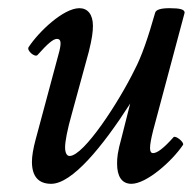

<svg xmlns="http://www.w3.org/2000/svg" viewBox="-20 -436 479 469"><path d="M105 13C156 13 230 -77 298 -183L277 -100C267 -64 266 -51 266 -36C266 -6 277 13 301 13C338 13 400 -42 427 -82C431 -88 409 -106 404 -101C380 -74 364 -62 354 -62C344 -62 344 -77 354 -117L431 -405C431 -413 420 -416 394 -416C372 -416 361 -412 359 -405C342 -345 326 -298 309 -266C271 -188 185 -55 150 -55C143 -55 139 -63 139 -76C139 -90 144 -118 156 -160L197 -310C205 -342 207 -359 207 -373C207 -401 194 -416 174 -416C135 -416 75 -359 50 -321C44 -313 66 -294 72 -302C96 -329 110 -341 119 -341C129 -341 130 -332 125 -311L67 -95C61 -73 58 -54 58 -41C58 -5 74 13 105 13Z"/></svg>

Font: Junicode Two Beta SemiCondensed Medium
Style: Italic
Weight: 500
Width: 4
Italic angle: -10°
Version: Version 1.063